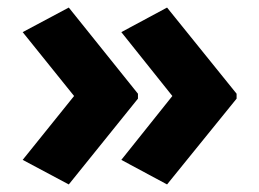

<svg xmlns="http://www.w3.org/2000/svg" viewBox="-20 -531 685 508"><path d="M162 -43 345 -270V-283L162 -511L40 -446L176 -277L40 -108ZM422 -43 606 -270V-283L422 -511L301 -446L436 -277L301 -108Z"/></svg>

Font: Kathrein 85 Heavy
Style: Regular
Weight: 900
Designer: Lazydogs Typefoundry, based on Open Sans by Ascender Corporation
Foundry: Lazydogs Typefoundry
Version: Version 1.003;PS 001.003;hotconv 1.0.88;makeotf.lib2.5.64775